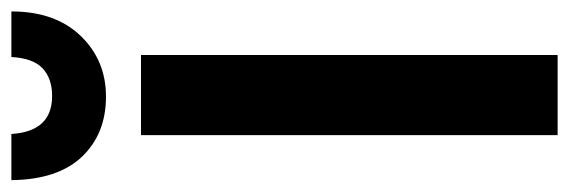

<svg xmlns="http://www.w3.org/2000/svg" viewBox="-356 -632 976 329"><g transform="rotate(-90 131.5 -468.0)"><path d="M64 0V-713.9H201.2V0ZM275.9 -936Q275.9 -860.8 234.1 -817.4Q192.4 -773.9 129.9 -773.9Q66.4 -773.9 27.1 -814.9Q-12.2 -856 -13.2 -936H65.9Q70.3 -866.2 130.9 -866.2Q161.1 -866.2 178.5 -882.6Q195.8 -898.9 197.8 -936Z"/></g></svg>

Font: Open Sans Condensed
Style: Bold
Weight: 700
Width: 3
Designer: Monotype Design Team
Foundry: Monotype Imaging Inc.
Version: Version 3.003; ttfautohint (v1.8.4)